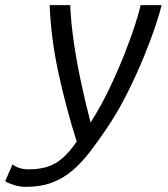

<svg xmlns="http://www.w3.org/2000/svg" viewBox="-74 -538 654 746"><path d="M27 188Q2 188 -21 180.5Q-44 173 -54 166L-25 100Q-17 109 0.5 114.5Q18 120 37 120Q101 120 142.5 95.5Q184 71 224 12Q184 -114 154 -250.5Q124 -387 119 -518H199Q201 -457 212 -379.5Q223 -302 240.5 -220Q258 -138 278 -62Q320 -128 353.5 -199Q387 -270 412 -334Q437 -398 452.5 -447Q468 -496 472 -518H554Q548 -492 530.5 -439Q513 -386 485 -317.5Q457 -249 420.5 -176Q384 -103 340 -38Q307 11 275 52.5Q243 94 207.5 124.5Q172 155 128 171.5Q84 188 27 188Z"/></svg>

Font: Ubuntu Sans Mono
Style: Italic
Weight: 400
Italic angle: -13.5°
Monospace: yes
Designer: Dalton Maag Ltd
Foundry: Dalton Maag Ltd
Version: Version 1.006